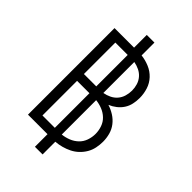

<svg xmlns="http://www.w3.org/2000/svg" viewBox="-276 -944 1153 1153"><g transform="rotate(45 300.0 -368.0)"><path d="M257 107V0H91V-735H257V-843H322V-734Q357 -730 390.5 -716Q424 -702 448.5 -676Q473 -650 484 -615.5Q495 -581 495 -545Q495 -519 489.5 -493.5Q484 -468 470 -446.5Q456 -425 435.5 -409Q415 -393 391 -383Q420 -374 446 -357.5Q472 -341 490.5 -317Q509 -293 517 -263.5Q525 -234 525 -204Q525 -177 519.5 -150.5Q514 -124 500.5 -101Q487 -78 467.5 -59.5Q448 -41 424 -29Q400 -17 374 -10Q348 -3 322 -1V107ZM156 -410H261V-677H156ZM319 -412Q342 -416 364 -426.5Q386 -437 401.5 -455Q417 -473 424 -496.5Q431 -520 431 -544Q431 -568 424 -591Q417 -614 401.5 -632Q386 -650 364 -660.5Q342 -671 319 -675ZM156 -58H261V-352H156ZM319 -59Q347 -62 373.5 -72.5Q400 -83 420.5 -102.5Q441 -122 450.5 -149.5Q460 -177 460 -205Q460 -205 460 -205Q460 -205 460 -205Q460 -233 450.5 -260.5Q441 -288 420.5 -307.5Q400 -327 373.5 -337.5Q347 -348 319 -351Z"/></g></svg>

Font: Iosevka SS04 Light Extended
Style: Regular
Weight: 300
Width: 7
Monospace: yes
Designer: Belleve Invis
Foundry: Belleve Invis
Version: Version 19.0.0; ttfautohint (v1.8.4)